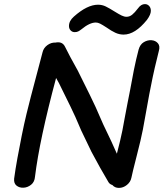

<svg xmlns="http://www.w3.org/2000/svg" viewBox="-20 -915 804 938"><path d="M561 3Q582 3 600 -11.5Q618 -26 622 -47Q627 -72 648 -154Q669 -235 678 -282Q685 -319 693 -364.5Q701 -410 709.5 -455.5Q718 -501 726 -538Q732 -569 756 -666Q763 -690 751.5 -703.5Q740 -717 720.5 -718.5Q701 -720 682.5 -709Q664 -698 657 -672Q645 -627 634 -572.5Q623 -518 616 -477Q610 -447 603 -411Q596 -375 589.5 -340Q583 -305 578 -278Q569 -233 551 -164Q531 -211 484 -308Q443 -404 419 -451Q401 -487 360 -570Q319 -643 298 -686Q285 -714 251 -707Q230 -708 211.5 -694.5Q193 -681 188 -660L131 -444Q122 -410 110 -360.5Q98 -311 86.5 -254Q75 -197 65 -142Q55 -87 49 -42Q47 -19 61 -8Q75 3 95 2Q115 1 132 -12.5Q149 -26 151 -52Q173 -232 254 -534L268 -509Q308 -429 325 -393Q346 -351 377 -277L427 -173Q470 -92 510 -25Q516 -15 529 -11Q541 3 561 3ZM584 -746Q640 -746 698 -818Q717 -844 717 -862Q717 -877 708.5 -886Q700 -895 688 -895Q669 -895 654 -874Q638 -853 625.5 -843Q613 -833 598 -833Q587 -833 574.5 -839Q562 -845 541 -858Q514 -875 496.5 -883.5Q479 -892 459 -892Q406 -892 341 -834Q317 -813 317 -788Q317 -775 325 -766.5Q333 -758 345 -758Q355 -758 362 -761.5Q369 -765 378 -772Q418 -805 448 -805Q458 -805 469 -799.5Q480 -794 500 -781Q524 -764 543.5 -755Q563 -746 584 -746Z"/></svg>

Font: Balsamiq Sans
Style: Italic
Weight: 400
Italic angle: -12°
Designer: Michael Angeles
Foundry: Balsamiq SRL
Version: Version 1.020; ttfautohint (v1.8.4.7-5d5b);gftools[0.9.26]